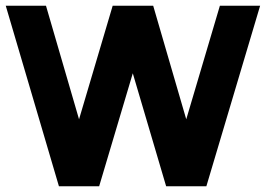

<svg xmlns="http://www.w3.org/2000/svg" viewBox="-20 -648 925 668"><path d="M885 -628 698 0H558L442 -393L325 0H185L0 -628H140L255 -233L372 -628H513L628 -233L745 -628H885Z"/></svg>

Font: CAT North
Style: Regular
Weight: 400
Designer: Peter Wiegel
Foundry: Peter Wiegel
Version: Version 1.000